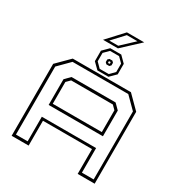

<svg xmlns="http://www.w3.org/2000/svg" viewBox="-237 -1219 1293 1380"><g transform="rotate(30 409.5 -529.0)"><path d="M65 0V-597L168 -700H651L754 -597V0H613V-206H206V0ZM87.5 -23H184.5V-227H635V-23H732.5V-587.5L641 -679H178.5L87.5 -587.5ZM184.5 -325V-538.5L227 -581H592.5L635 -538.5V-325ZM206 -347H613V-528L582.5 -558.5H236.5L206 -528ZM364 -715 315 -763.5V-850.5L364 -899.5H455.5L504.5 -850.5V-763.5L455.5 -715ZM372.5 -733H447.5L487 -773V-842.5L447.5 -882H372.5L333 -842.5V-773ZM398 -785 386 -797V-818.5L398 -830H422L433.5 -818.5V-797L422 -785ZM405.5 -799.5H414L417.5 -803V-811.5L414 -815H405.5L402 -811.5V-803ZM289 -926 411 -1058H554.5L412.5 -926ZM330.5 -943.5H405L508.5 -1040.5H420.5Z"/></g></svg>

Font: Tourney Expanded ExtraLight
Style: Regular
Weight: 200
Width: 7
Designer: Tyler Finck
Foundry: Etcetera Type Co
Version: Version 1.010; ttfautohint (v1.8.3)